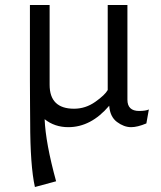

<svg xmlns="http://www.w3.org/2000/svg" viewBox="-20 -500 645 770"><path d="M205 227 120 250Q101 165 101 -12Q101 -13 100.5 -74.5Q100 -136 100 -177V-480H179V-160Q179 -64 277 -64Q323 -64 362 -91.5Q401 -119 412 -139V-480H491V-100Q491 -55 538 -55Q564 -55 577 -61L567 -5Q531 10 506 10Q477 10 449 -11Q421 -32 418 -76Q345 10 254 10Q199 10 159 -22Q163 74 205 227Z"/></svg>

Font: Enriqueta
Style: Regular
Weight: 400
Designer: Viviana Monsalve, Gustavo Ibarra
Foundry: Viviana Monsalve, Gustavo Ibarra
Version: Version 1.002